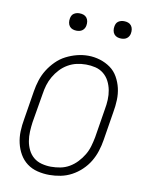

<svg xmlns="http://www.w3.org/2000/svg" viewBox="-82 -780 665 849"><g transform="rotate(10 250.0 -355.5)"><path d="M198 8Q171 8 144.5 1.5Q118 -5 97.5 -20.5Q77 -36 64 -58.5Q51 -81 45 -107Q39 -133 40 -160.5Q41 -188 46 -215L67 -345Q71 -370 79 -395Q87 -420 101 -442.5Q115 -465 134.5 -484.5Q154 -504 177.5 -516Q201 -528 226 -534.5Q251 -541 277 -541Q304 -541 330 -533Q356 -525 377 -510Q398 -495 411 -472Q424 -449 430 -423.5Q436 -398 435 -370Q434 -342 429 -315L408 -185Q404 -160 396 -135Q388 -110 374.5 -87.5Q361 -65 341 -46Q321 -27 297.5 -14.5Q274 -2 248.5 3Q223 8 198 8ZM199 -29Q220 -29 241 -33Q262 -37 281 -48Q300 -59 315.5 -75.5Q331 -92 342 -110.5Q353 -129 359 -149.5Q365 -170 369 -191L390 -321Q394 -342 395 -364Q396 -386 392 -407Q388 -428 378.5 -446.5Q369 -465 353 -478Q337 -491 316.5 -496Q296 -501 274 -501Q253 -501 232.5 -496.5Q212 -492 193 -481Q174 -470 159 -454Q144 -438 133 -419Q122 -400 116 -380Q110 -360 107 -339L85 -209Q82 -188 81 -166Q80 -144 83.5 -123.5Q87 -103 96 -84.5Q105 -66 120.5 -53Q136 -40 157 -34.5Q178 -29 199 -29ZM406 -641Q397 -641 388.5 -644Q380 -647 374.5 -654Q369 -661 367.5 -670.5Q366 -680 368 -690Q369 -696 372 -702Q375 -708 381 -712Q387 -716 393.5 -717.5Q400 -719 406 -719Q416 -719 424.5 -716Q433 -713 438.5 -706Q444 -699 445.5 -689.5Q447 -680 445 -670Q444 -664 440.5 -658Q437 -652 431.5 -648Q426 -644 419.5 -642.5Q413 -641 406 -641ZM206 -641Q197 -641 188.5 -644Q180 -647 174.5 -654Q169 -661 167.5 -670.5Q166 -680 168 -690Q169 -696 172 -702Q175 -708 181 -712Q187 -716 193.5 -717.5Q200 -719 206 -719Q216 -719 224.5 -716Q233 -713 238.5 -706Q244 -699 245.5 -689.5Q247 -680 245 -670Q244 -664 240.5 -658Q237 -652 231.5 -648Q226 -644 219.5 -642.5Q213 -641 206 -641Z"/></g></svg>

Font: Iosevka Slab Extralight
Style: Italic
Weight: 200
Italic angle: -9°
Monospace: yes
Designer: Belleve Invis
Foundry: Belleve Invis
Version: Version 11.1.1; ttfautohint (v1.8.3)